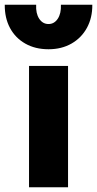

<svg xmlns="http://www.w3.org/2000/svg" viewBox="-54 -787 408 807"><path d="M68 0V-510H232V0ZM150 -580Q94 -580 52.2 -603.8Q10.5 -627.5 -12 -669.5Q-34.5 -711.5 -34 -767H98Q96 -730.5 110.8 -708.2Q125.5 -686 150 -686Q174 -686 188.8 -708.2Q203.5 -730.5 202 -767H334Q334.5 -712.5 311.5 -670.2Q288.5 -628 246.8 -604Q205 -580 150 -580Z"/></svg>

Font: Geologica Cursive
Style: Bold
Weight: 700
Designer: Sindre Bremnes, Frode Helland
Foundry: Monokrom Skriftforlag AS
Version: Version 1.010;gftools[0.9.28]